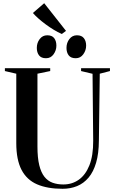

<svg xmlns="http://www.w3.org/2000/svg" viewBox="-20 -1168 714 1197"><path d="M370 9Q275.5 9 211.2 -18.8Q147 -46.5 114.2 -109.2Q81.5 -172 81.5 -275.5V-708.5L10.5 -725V-743H293V-725L213.5 -708.5V-254.5Q213.5 -184 224.8 -138.2Q236 -92.5 257 -66Q278 -39.5 307.8 -28.8Q337.5 -18 375 -18Q429.5 -18 471.5 -47.8Q513.5 -77.5 537.5 -137.8Q561.5 -198 561 -290L557 -708L485.5 -725V-743H665.5V-725L602 -708.5L596.5 -292Q596 -211 579.2 -153.8Q562.5 -96.5 532 -60.5Q501.5 -24.5 460.5 -7.8Q419.5 9 370 9ZM266 -805Q237 -805 223.2 -823Q209.5 -841 209.5 -869.5Q209.5 -901 227.5 -924.5Q245.5 -948 274 -948H275Q304.5 -948 318 -930Q331.5 -912 331.5 -883.5Q331.5 -854 314 -829.5Q296.5 -805 267 -805ZM451.5 -805Q422 -805 408.2 -823Q394.5 -841 394.5 -869.5Q394.5 -901 412.5 -924.5Q430.5 -948 459 -948H460Q489 -948 503 -930Q517 -912 517 -883.5Q517 -854 499.2 -829.5Q481.5 -805 452.5 -805ZM364.5 -956.5Q340.5 -967 314.5 -982.8Q288.5 -998.5 264 -1016.8Q239.5 -1035 219 -1053.2Q198.5 -1071.5 185 -1087L255.5 -1148L391.5 -975.5L366 -956.5Z"/></svg>

Font: Merriweather 144pt SemiBold
Style: Regular
Weight: 600
Version: Version 2.100